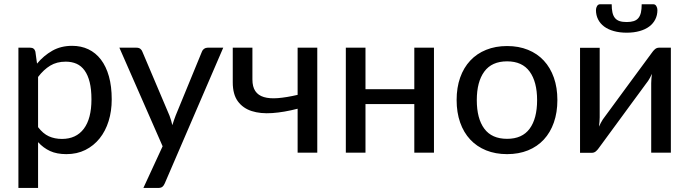

<svg xmlns="http://www.w3.org/2000/svg" viewBox="-20 -738 3332 928"><path d="M69 170.5V-507.5H126Q146 -507.5 151 -488.5L159 -430.5Q191 -469 232.8 -492.8Q274.5 -516.5 328.5 -516.5Q372 -516.5 407.2 -499.8Q442.5 -483 467.8 -450Q493 -417 506.5 -368.8Q520 -320.5 520 -257.5Q520 -201 505 -152.8Q490 -104.5 461.5 -69Q433 -33.5 392.5 -13.2Q352 7 301 7Q254.5 7 222 -8Q189.5 -23 164 -51V170.5ZM297.5 -440Q254.5 -440 222.8 -420.8Q191 -401.5 164 -366V-123.5Q188 -92 216.2 -79.2Q244.5 -66.5 279.5 -66.5Q348 -66.5 385 -115.5Q422 -164.5 422 -257.5Q422 -306 413.5 -340.5Q405 -375 389 -397.2Q373 -419.5 350 -429.8Q327 -440 297.5 -440Z M776.5 148Q772 159 765 164.8Q758 170.5 743.5 170.5H673L766 -31L557 -507.5H639.5Q651.5 -507.5 658.5 -501.8Q665.5 -496 668 -488.5L799.5 -178.5Q808 -155.5 813 -133Q816.5 -144.5 820.5 -156.2Q824.5 -168 829 -179.5L956 -488.5Q959 -497 966.5 -502.2Q974 -507.5 983.5 -507.5H1059Z M1513.5 0H1418.5V-212.5Q1353 -195.5 1296 -191.5Q1239 -187.5 1196.5 -201.2Q1154 -215 1129.5 -248.5Q1105 -282 1105 -340V-507.5H1200V-354Q1200 -318.5 1214 -297.8Q1228 -277 1255.5 -268.8Q1283 -260.5 1323.8 -263.8Q1364.5 -267 1418.5 -279.5V-507.5H1513.5Z M2077.5 -507.5V0H1982.5V-235H1746.5V0H1651.5V-507.5H1746.5V-307H1982.5V-507.5Z M2431 -515.5Q2487 -515.5 2532 -497.2Q2577 -479 2608.5 -445Q2640 -411 2657 -362.8Q2674 -314.5 2674 -254.5Q2674 -194.5 2657 -146Q2640 -97.5 2608.5 -63.5Q2577 -29.5 2532 -11.2Q2487 7 2431 7Q2375 7 2329.8 -11.2Q2284.5 -29.5 2252.8 -63.5Q2221 -97.5 2204 -146Q2187 -194.5 2187 -254.5Q2187 -314.5 2204 -362.8Q2221 -411 2252.8 -445Q2284.5 -479 2329.8 -497.2Q2375 -515.5 2431 -515.5ZM2431 -67Q2504 -67 2540 -116Q2576 -165 2576 -254Q2576 -342.5 2540 -392Q2504 -441.5 2431 -441.5Q2357 -441.5 2320.8 -392Q2284.5 -342.5 2284.5 -254Q2284.5 -165 2320.8 -116Q2357 -67 2431 -67Z M2783.5 0ZM2783.5 0.5V-507H2878.5V-171Q2878.5 -161 2877.5 -149.2Q2876.5 -137.5 2875 -126Q2884 -145.5 2893.5 -160.5Q2894 -161.5 2904.8 -176Q2915.5 -190.5 2932.2 -213.2Q2949 -236 2970.2 -265Q2991.5 -294 3013.5 -324Q3065.5 -394.5 3131 -483.5Q3136.5 -492 3145.2 -499.8Q3154 -507.5 3165 -507.5H3222.5V0H3127.5V-336Q3127.5 -346 3128.5 -357.8Q3129.5 -369.5 3131 -381Q3126.5 -371 3121.8 -362.5Q3117 -354 3112.5 -347Q3111.5 -346 3101 -331.5Q3090.5 -317 3073.5 -294Q3056.5 -271 3035.2 -242Q3014 -213 2992 -183Q2940 -112.5 2875 -23.5Q2869.5 -15 2860.8 -7.2Q2852 0.5 2841 0.5ZM3009 -631.5Q3029 -631.5 3043 -636Q3057 -640.5 3065.5 -650.8Q3074 -661 3077.8 -677.5Q3081.5 -694 3081.5 -717.5H3137Q3147 -717.5 3152.2 -708.8Q3157.5 -700 3157.5 -689.5Q3157.5 -664.5 3147.2 -644.2Q3137 -624 3118 -609.8Q3099 -595.5 3071.2 -587.8Q3043.5 -580 3009 -580Q2974.5 -580 2946.8 -587.8Q2919 -595.5 2900 -609.8Q2881 -624 2870.8 -644.2Q2860.5 -664.5 2860.5 -689.5Q2860.5 -700 2865.8 -708.8Q2871 -717.5 2881 -717.5H2936.5Q2936.5 -694 2940.2 -677.5Q2944 -661 2952.5 -650.8Q2961 -640.5 2974.8 -636Q2988.5 -631.5 3009 -631.5Z"/></svg>

Font: Lato Medium
Style: Regular
Weight: 500
Designer: Lukasz Dziedzic
Foundry: tyPoland Lukasz Dziedzic
Version: Version 2.006; 2014-01-15